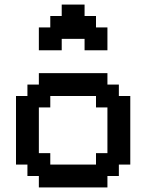

<svg xmlns="http://www.w3.org/2000/svg" viewBox="-20 -820 640 840"><path d="M450 0V-50H500V-100H550V-400H500V-450H450V-500H150V-450H100V-400H50V-100H100V-50H150V0ZM200 -100V-150H150V-350H200V-400H400V-350H450V-150H400V-100ZM150 -600H250V-650H350V-600H450V-700H400V-750H350V-800H250V-750H200V-700H150Z"/></svg>

Font: Matrix Sans Video
Style: Regular
Weight: 400
Designer: Brad Neil
Version: Version 1.100